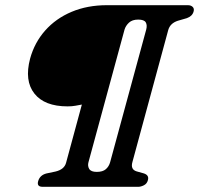

<svg xmlns="http://www.w3.org/2000/svg" viewBox="-20 -720 767 740"><path d="M96 -494Q113 -556 154.2 -602.5Q195.5 -649 256.2 -674.5Q317 -700 392 -700H704Q716 -700 722.8 -693.2Q729.5 -686.5 726 -675Q721 -657.5 700 -650L665.5 -640Q636 -630.5 628.5 -604.5L490.5 -96Q482 -67 506.5 -59.5L535 -51.5Q555.5 -44.5 550 -25.5Q546.5 -12 534.8 -6Q523 0 513 0H144.5Q121 0 127 -21.5Q133.5 -45 159 -51.5L194.5 -59Q227.5 -67 234.5 -92L295.5 -317Q284 -315 270.8 -312.5Q257.5 -310 240.5 -310Q151.5 -310 112.5 -359.5Q73.5 -409 96 -494ZM404.5 -95 543.5 -606Q548 -623 541.8 -633.8Q535.5 -644.5 512.5 -644.5Q490 -644.5 477.2 -632.8Q464.5 -621 460 -606L321 -95Q317 -80.5 323.8 -69Q330.5 -57.5 353 -57.5Q376 -57.5 388 -68Q400 -78.5 404.5 -95Z"/></svg>

Font: Fraunces 72pt S050 SemiBold
Style: Italic
Weight: 600
Italic angle: -16°
Version: Version 1.000; ttfautohint (v1.8.3)